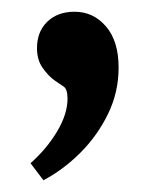

<svg xmlns="http://www.w3.org/2000/svg" viewBox="-20 -144 265 327"><path d="M54 163 32 134Q60 109 77.5 79.5Q95 50 95 24Q95 8 88.5 3.5Q82 -1 73 -7Q62 -15 52.5 -28.5Q43 -42 43 -62Q43 -90 60.5 -107Q78 -124 107 -124Q139 -124 160.5 -99Q182 -74 182 -29Q182 13 164 50Q146 87 117 116Q88 145 54 163Z"/></svg>

Font: Yrsa SemiBold
Style: Regular
Weight: 600
Version: Version 2.004